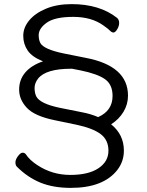

<svg xmlns="http://www.w3.org/2000/svg" viewBox="-20 -834 715 933"><path d="M324 79Q239 79 176.5 53.5Q114 28 62 -24Q55 -31 55 -45Q55 -59 67.5 -75.5Q80 -92 89.5 -92Q99 -92 105 -85Q124 -56 161 -32Q233 16 321.5 16Q410 16 458.5 -16.5Q507 -49 507 -101.5Q507 -154 469 -182.5Q431 -211 351 -228L245 -250Q148 -270 110.5 -310Q73 -350 73 -398.5Q73 -447 103 -482Q133 -517 189 -536Q136 -557 114.5 -588.5Q93 -620 93 -660Q93 -700 122 -735Q151 -770 204 -792Q257 -814 328 -814Q464 -814 549 -747Q559 -738 559 -722.5Q559 -707 549.5 -691.5Q540 -676 531.5 -676Q523 -676 514.5 -685Q506 -694 483 -710Q425 -752 336 -752Q247 -752 207.5 -724Q168 -696 168 -663Q168 -641 176 -625Q193 -594 291 -574L396 -553Q602 -514 602 -369Q602 -327 580 -290.5Q558 -254 520 -230Q582 -180 582 -102Q582 -49 550 -8Q482 79 324 79ZM457 -265Q527 -296 527 -368Q527 -423 490.5 -449Q454 -475 371 -492L330 -500H326Q203 -500 165 -452Q148 -430 148 -406.5Q148 -383 156 -366Q174 -330 271 -310L376 -289Q420 -281 457 -265Z"/></svg>

Font: LXGW WenKai TC
Style: Regular
Weight: 400
Designer: LXGW / Fontworks Inc.
Foundry: LXGW / Fontworks Inc.
Version: Version 1.330